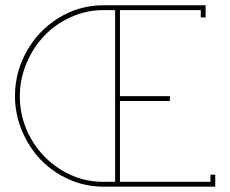

<svg xmlns="http://www.w3.org/2000/svg" viewBox="-20 -699 861 719"><path d="M731.9 -661.1H429.2V-338.9H616.2V-320.8H429.2V-18.1H768.1V-44.9H786.1V0H366.2Q298.8 0 237.5 -27.6Q176.3 -55.2 132.3 -101.1Q88.4 -147 62.3 -209.2Q36.1 -271.5 36.1 -338.9Q36.1 -428.7 80.1 -507.1Q124 -585.4 200.4 -632.3Q276.9 -679.2 366.2 -679.2H750V-633.8H731.9ZM366.2 -661.1Q303.2 -661.1 245.1 -634.8Q187 -608.4 145.5 -564.7Q104 -521 79.1 -461.7Q54.2 -402.3 54.2 -338.9Q54.2 -253.9 95.9 -180.2Q137.7 -106.4 210 -62.3Q282.2 -18.1 366.2 -18.1H411.1V-661.1Z"/></svg>

Font: Rawengulk
Style: Light
Weight: 300
Version: Version 0.92